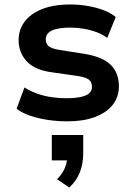

<svg xmlns="http://www.w3.org/2000/svg" viewBox="-20 -531 596 856"><path d="M281 10Q235 10 192.5 3.5Q150 -3 114.5 -15Q79 -27 54 -46L89 -141Q116 -124 147.5 -113Q179 -102 212 -97.5Q245 -93 275 -93Q332 -93 361 -105Q390 -117 390 -144Q390 -167 374 -177.5Q358 -188 321 -193L209 -209Q135 -219 99 -258Q63 -297 63 -352Q63 -398 89 -433.5Q115 -469 166.5 -490Q218 -511 294 -511Q332 -511 370.5 -504.5Q409 -498 442 -485.5Q475 -473 496 -455L458 -362Q437 -378 409.5 -388Q382 -398 352 -403Q322 -408 294 -408Q239 -408 211.5 -395Q184 -382 184 -356Q184 -334 199 -323.5Q214 -313 248 -308L356 -291Q436 -278 473 -242.5Q510 -207 510 -146Q510 -98 482 -63Q454 -28 402.5 -9Q351 10 281 10ZM289 305 234 268Q258 245 269 218Q280 191 280 167L308 184H211V71H351V153Q351 198 336.5 236Q322 274 289 305Z"/></svg>

Font: Nunito Sans 7pt
Style: Bold
Weight: 700
Designer: Vernon Adams
Foundry: Vernon Adams
Version: Version 3.101;gftools[0.9.27]